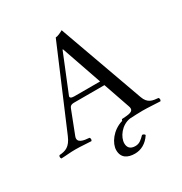

<svg xmlns="http://www.w3.org/2000/svg" viewBox="-195 -803 1089 1147"><g transform="rotate(-30 349.5 -229.0)"><path d="M515.6 135C511.6 128 505.6 124 496.6 124C474.6 146 458.6 162 429.6 162C392.6 162 379.6 141 379.6 115C379.6 72.6 421.3 12.4 483.3 3.2C513.2 1.7 545.8 0 571.5 0C612.5 0 655.5 4 692.5 5C698.5 -1 698.5 -12 692.5 -18C653.7 -21.5 620.5 -25 602.5 -76L393.5 -658C378.5 -649 354.5 -638 341.5 -638L109.5 -92C83.7 -31.3 53 -21 9.5 -18C3.5 -12 3.5 -1 9.5 5C46.5 4 69.5 0 108.5 0C149.5 0 179.5 4 216.5 5C222.5 -1 222.5 -12 216.5 -18C178.9 -20.6 131.3 -27.3 147.5 -69L207.5 -224C212.5 -237 218.5 -246 242.5 -246H451L514.5 -62C528.6 -21 488.1 -21.4 440.5 -18C437.9 -15.4 436.4 -11.8 436.1 -8.1C362.3 13.3 317.6 79.6 317.6 126C317.6 180 355.6 200 405.6 200C446.6 200 486.6 180 515.6 135ZM260.5 -278C238.5 -278 231.1 -286.1 235.3 -296.3L340.5 -555H343.5L439.5 -278Z"/></g></svg>

Font: Libertinus Serif Display
Style: Regular
Weight: 400
Designer: Philipp H. Poll
Foundry: Khaled Hosny
Version: Version 6.1